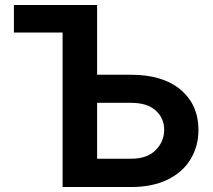

<svg xmlns="http://www.w3.org/2000/svg" viewBox="-20 -750 859 773"><path d="M371 -730V-449H508Q635 -449 707 -389Q779 -328 779 -227Q779 -160 746 -107Q715 -56 653 -26Q592 3 508 3H232V-619H36V-730ZM508 -111Q573 -111 607 -146Q641 -180 641 -228Q641 -274 607 -305Q573 -336 508 -336H371V-111Z"/></svg>

Font: Sinter Bold
Style: Regular
Weight: 700
Foundry: Adobe & rsms
Version: Version 1.000